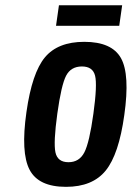

<svg xmlns="http://www.w3.org/2000/svg" viewBox="-20 -715 511 745"><path d="M82.6 -280.1Q60.1 -122.7 94.8 -56.4Q129.4 10 236.1 10Q338.9 10 390.1 -53.1Q441.3 -116.3 462.3 -268.7Q484.7 -426.1 449.4 -489.4Q414 -552.7 307 -552.7Q204.6 -552.7 154.4 -492.6Q104.3 -432.6 82.6 -280.1ZM202.4 -274Q217.9 -385.6 236.6 -421.4Q255.4 -457.1 297.9 -457.1Q339.9 -457.1 348.9 -421.4Q357.9 -385.6 342.4 -274Q327 -162.1 307.4 -123.9Q287.7 -85.6 245.7 -85.6Q203.3 -85.6 195.1 -123.9Q187 -162.1 202.4 -274ZM197.4 -615H442.7L454 -694.6H208.7Z"/></svg>

Font: Secuela ExtLt
Style: Italic
Weight: 200
Italic angle: -8°
Designer: Fernando Haro
Foundry: deFharo
Version: Version 1.704